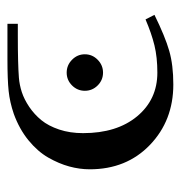

<svg xmlns="http://www.w3.org/2000/svg" viewBox="-5 -474 486 516"><g transform="rotate(-90 238.0 -216.0)"><path d="M41 -217.8Q41 -245.1 48.6 -272.9Q56.2 -300.8 72.5 -329.3Q88.9 -357.9 119.1 -382.6Q149.4 -407.2 189.9 -421.9Q221.2 -432.6 251.5 -435.8Q281.7 -439 336.9 -439H432.1V-411.1H399.9Q324.2 -411.1 287.1 -408.2Q268.1 -406.7 248.5 -400.4Q229 -394 208.7 -380.4Q188.5 -366.7 173.1 -347.9Q157.7 -329.1 147.9 -300Q138.2 -271 138.2 -235.8Q138.2 -145 183.3 -90.6Q228.5 -36.1 300.8 -36.1Q341.8 -36.1 374 -43.9Q406.2 -51.8 443.8 -67.9L456.1 -43.9Q397.5 -15.1 359.4 -4.2Q321.3 6.8 269 6.8Q171.9 6.8 106.4 -56.2Q41 -119.1 41 -217.8ZM266.4 -196.5Q252 -210.9 252 -231Q252 -251 266.4 -265.4Q280.8 -279.8 300.8 -279.8Q320.8 -279.8 335.4 -265.4Q350.1 -251 350.1 -231Q350.1 -210.9 335.4 -196.5Q320.8 -182.1 300.8 -182.1Q280.8 -182.1 266.4 -196.5Z"/></g></svg>

Font: Dehuti Alt
Style: Bold
Weight: 700
Version: Version 1.2